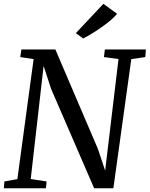

<svg xmlns="http://www.w3.org/2000/svg" viewBox="-20 -1008 801 1028"><path d="M0.5 0 3.5 -36.5 73 -49 160 -691.5 88.5 -702.5 94.5 -743H276.5L504.5 -210L543 -94.5L614.5 -692L536.5 -702.5L541.5 -743H761L758 -702.5L683 -691.5L587 0H484L253.5 -532.5L213.5 -655L144.5 -49.5L229.5 -36.5L226 0ZM425.5 -802 386 -830.5 533.5 -987.5 607 -934Q585 -908.5 552.2 -883.2Q519.5 -858 485.8 -836.8Q452 -815.5 425.5 -802Z"/></svg>

Font: Merriweather 36pt
Style: Italic
Weight: 400
Italic angle: -7.8°
Version: Version 2.101